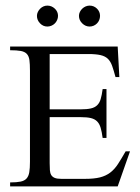

<svg xmlns="http://www.w3.org/2000/svg" viewBox="-20 -665 500 685"><path d="M399.9 0H16.1V-14.2Q39.6 -14.2 53.5 -17.1Q67.4 -20 74.7 -28.1Q82 -36.1 84.5 -50.5Q86.9 -64.9 86.9 -87.9V-413.1Q86.9 -436.5 85 -450.7Q83 -464.8 75.7 -472.7Q68.4 -480.5 54.2 -483.2Q40 -485.8 16.1 -485.8V-499H399.9L405.8 -390.1H392.1Q385.7 -414.1 380.1 -429.9Q374.5 -445.8 365 -455.1Q355.5 -464.4 339.1 -468.3Q322.8 -472.2 294.9 -472.2H157.2V-274.9H267.1Q290 -274.9 304 -278.1Q317.9 -281.2 326.4 -289.3Q335 -297.4 339.1 -311.3Q343.3 -325.2 346.2 -347.2H359.9V-172.9H346.2Q343.3 -194.8 339.1 -209Q335 -223.1 326.7 -231.7Q318.4 -240.2 304.4 -243.7Q290.5 -247.1 267.1 -247.1H157.2V-83Q157.2 -68.4 158 -57.9Q158.7 -47.4 162.8 -40.5Q167 -33.7 175.3 -30.3Q183.6 -26.9 199.2 -26.9H283.2Q315.9 -26.9 336.9 -32.2Q357.9 -37.6 373.3 -49.3Q388.7 -61 400.9 -79.8Q413.1 -98.6 428.2 -125H443.8ZM336.9 -608.4Q336.9 -600.6 334 -593.5Q331.1 -586.4 325.9 -581.3Q320.8 -576.2 314 -573.2Q307.1 -570.3 299.8 -570.3Q284.7 -570.3 273.2 -581.8Q261.7 -593.3 261.7 -608.4Q261.7 -615.7 264.9 -622.3Q268.1 -628.9 273.4 -634Q278.8 -639.2 285.6 -642.1Q292.5 -645 299.8 -645Q314.9 -645 325.9 -634.3Q336.9 -623.5 336.9 -608.4ZM187 -608.4Q187 -600.6 183.8 -593.5Q180.7 -586.4 175.5 -581.3Q170.4 -576.2 163.3 -573.2Q156.2 -570.3 148.9 -570.3Q133.8 -570.3 122.8 -581.8Q111.8 -593.3 111.8 -608.4Q111.8 -615.7 115 -622.3Q118.2 -628.9 123.3 -634Q128.4 -639.2 135 -642.1Q141.6 -645 148.9 -645Q164.1 -645 175.5 -634.3Q187 -623.5 187 -608.4Z"/></svg>

Font: Scheherazade Rohingya
Style: Regular
Weight: 400
Designer: SIL International
Foundry: SIL International
Version: Version 2.000 (build 440/429)